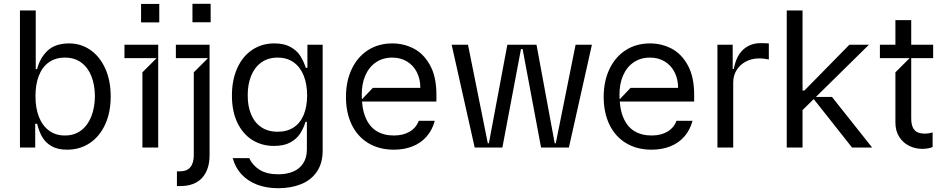

<svg xmlns="http://www.w3.org/2000/svg" viewBox="-20 -783 5020 1019"><path d="M85.9 0V-727.3H169.7V-416.2H176.8Q192.5 -476.9 233.1 -514.7Q273.8 -552.6 347.3 -552.6Q409.4 -552.6 459.7 -517.8Q509.9 -483 538.7 -419.2Q567.5 -355.5 567.5 -271.3Q567.5 -186.1 538 -122.2Q508.5 -58.2 456.1 -23.4Q403.8 11.4 335.9 11.4Q286.2 11.4 253.9 -7.1Q221.6 -25.6 204.4 -55.4Q187.1 -85.2 176.8 -126.4H166.9V0ZM168.3 -272.7Q168 -210.6 186.3 -163.5Q204.5 -116.5 239.7 -90.2Q274.9 -63.9 324.6 -63.9Q375.4 -63.9 411 -91.3Q446.7 -118.6 465 -166Q483.3 -213.4 483.7 -272.7Q483.3 -331.7 465.4 -377.8Q447.4 -424 411.8 -450.6Q376.1 -477.3 324.6 -477.3Q274.1 -477.3 239 -452.1Q203.8 -426.8 185.9 -380.5Q168 -334.2 168.3 -272.7Z M735.8 0V-399.1L811.1 -474.4H640.6V-545.5H819.6V0ZM728.7 -664.1V-762.1H825.3V-664.1Z M919 126.4Q922.9 126.4 926.8 126.4Q930.8 126.4 934.7 126.4Q972.3 126.4 990.4 104.2Q1008.5 82 1008.5 39.8V-399.1L1083.8 -474.4H913.4V-545.5H1092.3V39.8Q1092.3 117.2 1052.7 160.9Q1013.1 204.5 936.1 204.5Q931.8 204.5 927.6 204.5Q923.3 204.5 919 204.5ZM1001.4 -664.8V-762.8H1098V-664.8Z M1456.7 215.9Q1392.8 215.9 1343 196.4Q1293.3 176.8 1260.8 141.2Q1228.3 105.5 1215.2 56.1H1302.6Q1320 94.5 1358.1 118.3Q1396.3 142 1456.7 142Q1501.8 142 1535.7 127.8Q1569.6 113.6 1589.1 83.8Q1608.7 54 1608.7 9.9V-136.4H1601.6Q1589.8 -99.4 1571.6 -72.1Q1553.3 -44.7 1519.9 -26.6Q1486.5 -8.5 1433.9 -8.5Q1369.7 -8.5 1319.1 -40.1Q1268.5 -71.7 1239.7 -132.1Q1210.9 -192.5 1210.9 -275.6Q1210.9 -358.3 1239 -421Q1267 -483.7 1318.2 -518.1Q1369.3 -552.6 1435.4 -552.6Q1487.6 -552.6 1521.1 -534.1Q1554.7 -515.6 1572.8 -487.7Q1590.9 -459.9 1603 -423.3H1611.5V-545.5H1692.5V15.6Q1692.5 83.5 1661.6 128.4Q1630.7 173.3 1577.4 194.6Q1524.1 215.9 1456.7 215.9ZM1453.8 -83.8Q1503.6 -83.8 1538.7 -106.9Q1573.9 -130 1591.8 -173.3Q1609.7 -216.6 1610.1 -277Q1609.7 -336.6 1591.8 -381.7Q1573.9 -426.8 1538.7 -452.1Q1503.6 -477.3 1453.8 -477.3Q1402 -477.3 1366.1 -451Q1330.3 -424.7 1312.3 -379.3Q1294.4 -333.8 1294.7 -277Q1294.4 -219.5 1312.7 -175.8Q1331 -132.1 1366.7 -108Q1402.3 -83.8 1453.8 -83.8Z M2070.3 11.4Q1992.5 11.4 1934.8 -23.4Q1877.1 -58.2 1846.6 -121.6Q1816.1 -185 1816.1 -268.5Q1816.1 -351.6 1846.6 -416.2Q1877.1 -480.8 1932.9 -516.7Q1988.6 -552.6 2061.8 -552.6Q2123.2 -552.6 2176 -525.2Q2228.7 -497.9 2262.4 -436.8Q2296.2 -375.7 2296.2 -279.8V-244.3H1889.9L1958.8 -316.8H2210.9Q2210.9 -362.9 2192.5 -399.5Q2174 -436.1 2140.1 -456.7Q2106.2 -477.3 2061.8 -477.3Q2011.7 -477.3 1975 -452.1Q1938.2 -426.8 1918.9 -382.3Q1899.5 -337.7 1899.9 -279.8Q1899.9 -206.7 1920.5 -158.4Q1941.1 -110.1 1979.2 -87Q2017.4 -63.9 2070.3 -63.9Q2119.7 -63.9 2154.3 -84.3Q2188.9 -104.8 2202.4 -142H2287.6Q2274.5 -93.4 2244.5 -58.8Q2214.5 -24.1 2169.9 -6.4Q2125.4 11.4 2070.3 11.4Z M2499.3 0 2377.1 -545.5H2463.8L2568.9 -22.7H2574.6L2672.6 -545.5H2827.4L2924 -22.7H2929.7L3034.8 -545.5H3121.4L2999.3 0H2851.6L2753.6 -522.7H2745L2646.3 0Z M3438.2 11.4Q3360.4 11.4 3302.7 -23.4Q3245 -58.2 3214.5 -121.6Q3183.9 -185 3183.9 -268.5Q3183.9 -351.6 3214.5 -416.2Q3245 -480.8 3300.8 -516.7Q3356.5 -552.6 3429.7 -552.6Q3491.1 -552.6 3543.9 -525.2Q3596.6 -497.9 3630.3 -436.8Q3664.1 -375.7 3664.1 -279.8V-244.3H3257.8L3326.7 -316.8H3578.8Q3578.8 -362.9 3560.4 -399.5Q3541.9 -436.1 3508 -456.7Q3474.1 -477.3 3429.7 -477.3Q3379.6 -477.3 3342.9 -452.1Q3306.1 -426.8 3286.8 -382.3Q3267.4 -337.7 3267.8 -279.8Q3267.8 -206.7 3288.4 -158.4Q3308.9 -110.1 3347.1 -87Q3385.3 -63.9 3438.2 -63.9Q3487.6 -63.9 3522.2 -84.3Q3556.8 -104.8 3570.3 -142H3655.5Q3642.4 -93.4 3612.4 -58.8Q3582.4 -24.1 3537.8 -6.4Q3493.3 11.4 3438.2 11.4Z M3787.6 0V-545.5H3868.6V-416.9H3874.3Q3888.1 -488.3 3925.8 -521.1Q3963.4 -554 4016.3 -554Q4027 -554 4039.1 -553.6Q4051.1 -553.3 4060.4 -552.6V-467.3Q4052.9 -469.1 4038.2 -471.1Q4023.4 -473 4009.2 -473Q3969.8 -473 3938.4 -456.3Q3907 -439.6 3889.2 -410.7Q3871.4 -381.7 3871.4 -345.2V0Z M4233.7 -193.2 4232.2 -302.6H4249.3L4487.9 -545.5H4591.6ZM4155.5 0V-727.3H4239.3V0ZM4502.1 0 4289.8 -268.5H4395.6L4608.7 0Z M4875 7.1Q4837.7 7.1 4805.2 -8.9Q4772.7 -24.9 4752.5 -56.5Q4732.2 -88.1 4732.2 -133.5V-399.1L4807.5 -474.4L4732.2 -509.9V-676.1H4816.1V-156.2Q4816.1 -122.9 4825.6 -104.8Q4835.2 -86.6 4851 -80.3Q4866.8 -73.9 4888.5 -73.9Q4899.9 -73.9 4907.1 -75.1Q4914.4 -76.3 4927.6 -79.5L4929.7 -80.3V-2.8Q4924 0.7 4907.8 3.9Q4891.7 7.1 4875 7.1ZM4649.9 -474.4V-545.5H4932.5V-474.4Z"/></svg>

Font: Riot Sans
Style: Regular
Weight: 400
Designer: Rasmus Andersson
Foundry: rsms
Version: Version 3.005